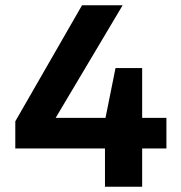

<svg xmlns="http://www.w3.org/2000/svg" viewBox="-20 -708 687 728"><path d="M378 0V-145H38V-248L291 -688H445L191 -261H380L418 -450H519V-261H611V-145H519V0Z"/></svg>

Font: Saira Thin SemiBold
Style: Regular
Weight: 600
Version: Version 1.101